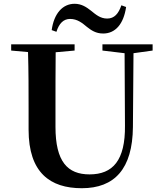

<svg xmlns="http://www.w3.org/2000/svg" viewBox="-20 -975 858 1014"><path d="M253 -816 278 -807C292 -852 316 -875 350 -875C389 -875 415 -853 439 -833C462 -815 486 -798 525 -798C589 -798 633 -848 646 -938L621 -947C606 -903 584 -877 546 -877C509 -877 485 -899 460 -919C437 -937 411 -955 374 -955C311 -955 265 -904 253 -816ZM521 -708 638 -694 640 -312C642 -128 576 -54 453 -54C337 -54 273 -121 273 -305V-401C273 -501 273 -600 274 -699L374 -708V-741H39V-708L128 -700C131 -600 131 -500 131 -401V-290C131 -63 245 19 412 19C585 19 680 -83 682 -304L685 -694L786 -708V-741H521Z"/></svg>

Font: Noto Serif CJK TC
Style: Bold
Weight: 700
Designer: Ryoko NISHIZUKA 西塚涼子 (kana & ideographs); Frank Grießhammer (Latin, Greek & Cyrillic); Wenlong ZHANG 张文龙 (bopomofo); San
Foundry: Adobe
Version: Version 2.001;hotconv 1.1.0;makeotfexe 2.6.0